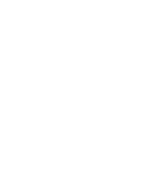

<svg xmlns="http://www.w3.org/2000/svg" viewBox="-20 -570 440 540"><path d="M300 -250Q300 -250 300 -250Q300 -250 300 -250Q300 -250 300 -250Q300 -250 300 -250Q300 -250 300 -250Q300 -250 300 -250Q300 -250 300 -250Q300 -250 300 -250Q300 -250 300 -250Q300 -250 300 -250Q300 -250 300 -250Q300 -250 300 -250ZM200 -250Q200 -250 200 -250Q200 -250 200 -250Q200 -250 200 -250Q200 -250 200 -250Q200 -250 200 -250Q200 -250 200 -250Q200 -250 200 -250Q200 -250 200 -250Q200 -250 200 -250Q200 -250 200 -250Q200 -250 200 -250Q200 -250 200 -250ZM200 -350Q200 -350 200 -350Q200 -350 200 -350Q200 -350 200 -350Q200 -350 200 -350Q200 -350 200 -350Q200 -350 200 -350Q200 -350 200 -350Q200 -350 200 -350Q200 -350 200 -350Q200 -350 200 -350Q200 -350 200 -350Q200 -350 200 -350ZM200 -50Q200 -50 200 -50Q200 -50 200 -50Q200 -50 200 -50Q200 -50 200 -50Q200 -50 200 -50Q200 -50 200 -50Q200 -50 200 -50Q200 -50 200 -50Q200 -50 200 -50Q200 -50 200 -50Q200 -50 200 -50Q200 -50 200 -50ZM100 -250Q100 -250 100 -250Q100 -250 100 -250Q100 -250 100 -250Q100 -250 100 -250Q100 -250 100 -250Q100 -250 100 -250Q100 -250 100 -250Q100 -250 100 -250Q100 -250 100 -250Q100 -250 100 -250Q100 -250 100 -250Q100 -250 100 -250ZM100 -150Q100 -150 100 -150Q100 -150 100 -150Q100 -150 100 -150Q100 -150 100 -150Q100 -150 100 -150Q100 -150 100 -150Q100 -150 100 -150Q100 -150 100 -150Q100 -150 100 -150Q100 -150 100 -150Q100 -150 100 -150Q100 -150 100 -150ZM300 -50Q300 -50 300 -50Q300 -50 300 -50Q300 -50 300 -50Q300 -50 300 -50Q300 -50 300 -50Q300 -50 300 -50Q300 -50 300 -50Q300 -50 300 -50Q300 -50 300 -50Q300 -50 300 -50Q300 -50 300 -50Q300 -50 300 -50ZM200 -550Q200 -550 200 -550Q200 -550 200 -550Q200 -550 200 -550Q200 -550 200 -550Q200 -550 200 -550Q200 -550 200 -550Q200 -550 200 -550Q200 -550 200 -550Q200 -550 200 -550Q200 -550 200 -550Q200 -550 200 -550Q200 -550 200 -550ZM100 -550Q100 -550 100 -550Q100 -550 100 -550Q100 -550 100 -550Q100 -550 100 -550Q100 -550 100 -550Q100 -550 100 -550Q100 -550 100 -550Q100 -550 100 -550Q100 -550 100 -550Q100 -550 100 -550Q100 -550 100 -550Q100 -550 100 -550ZM300 -550Q300 -550 300 -550Q300 -550 300 -550Q300 -550 300 -550Q300 -550 300 -550Q300 -550 300 -550Q300 -550 300 -550Q300 -550 300 -550Q300 -550 300 -550Q300 -550 300 -550Q300 -550 300 -550Q300 -550 300 -550Q300 -550 300 -550Z"/></svg>

Font: TINY 5x3
Style: Regular
Weight: 400
Designer: Jack Halten Fahnestock
Foundry: Velvetyne Type Foundry
Version: Version 1.002